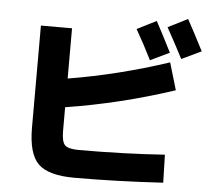

<svg xmlns="http://www.w3.org/2000/svg" viewBox="-59 -914 1117 1020"><g transform="rotate(5 500.0 -403.5)"><path d="M822 -663 720 -614Q681 -693 635 -773L738 -825Q773 -761 822 -663ZM990 -685 885 -635Q840 -722 798 -797L903 -850Q939 -785 990 -685ZM127 -747H293V-479Q559 -523 828 -612L871 -467Q584 -372 293 -326V-199Q293 -142 311 -124Q329 -106 386 -106Q625 -106 843 -121L847 28Q601 43 374 43Q236 43 181.5 -10Q127 -63 127 -203Z"/></g></svg>

Font: M PLUS 1p ExtraBold
Style: Regular
Weight: 800
Version: Version 1.062